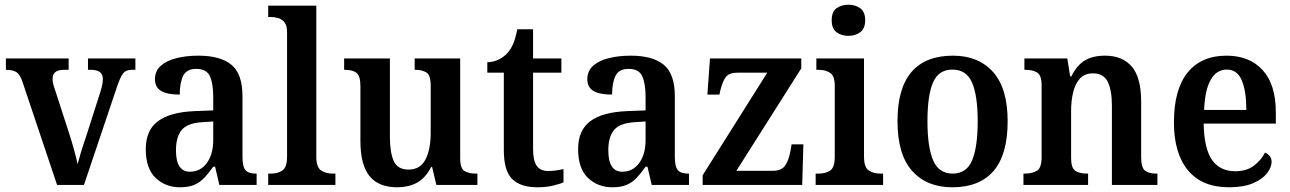

<svg xmlns="http://www.w3.org/2000/svg" viewBox="-20 -784 5471 814"><path d="M75 -438Q65 -468 50 -478Q35 -488 5 -488V-536H271V-488H251Q203 -488 203 -450Q203 -439 205.5 -428.5Q208 -418 212 -407L273 -219Q284 -185 294 -149Q304 -113 309 -88Q314 -108 323.5 -139.5Q333 -171 344 -202L406 -396Q411 -412 413.5 -425Q416 -438 416 -450Q416 -488 365 -488H353V-536H554V-488H538Q514 -488 502 -473Q490 -458 475 -413L336 0H222Z M743 10Q682 10 640 -29.5Q598 -69 598 -152Q598 -232 650 -270.5Q702 -309 807 -313L884 -316V-374Q884 -429 870 -460.5Q856 -492 812 -492Q771 -492 756.5 -462.5Q742 -433 742 -383Q689 -383 663 -398.5Q637 -414 637 -448Q637 -483 661.5 -505Q686 -527 728 -537.5Q770 -548 821 -548Q914 -548 961 -509.5Q1008 -471 1008 -376V-119Q1008 -78 1020.5 -63Q1033 -48 1065 -48H1068V0H910L892 -77H884Q864 -49 845.5 -29.5Q827 -10 803 0Q779 10 743 10ZM785 -56Q830 -56 857 -93Q884 -130 884 -191V-269L837 -266Q774 -262 750 -232.5Q726 -203 726 -147Q726 -56 785 -56Z M1117 0V-48H1128Q1158 -48 1177.5 -61.5Q1197 -75 1197 -120V-648Q1197 -676 1186 -689.5Q1175 -703 1159 -707.5Q1143 -712 1128 -712H1117V-760H1321V-120Q1321 -75 1341 -61.5Q1361 -48 1391 -48H1402V0Z M1664 10Q1585 10 1546.5 -37.5Q1508 -85 1508 -187V-419Q1508 -462 1491.5 -475Q1475 -488 1442 -488H1439V-536H1633V-204Q1633 -137 1649.5 -101Q1666 -65 1712 -65Q1762 -65 1784 -108Q1806 -151 1806 -222V-420Q1806 -466 1787.5 -477Q1769 -488 1741 -488H1738V-536H1931V-113Q1931 -69 1950 -58.5Q1969 -48 1997 -48H2004V0H1830L1812 -76H1808Q1783 -28 1747 -9Q1711 10 1664 10Z M2258 10Q2187 10 2151.5 -25Q2116 -60 2116 -147V-476H2046V-520Q2073 -521 2095 -532Q2117 -543 2131 -559Q2146 -575 2156 -599Q2166 -623 2173 -660H2240V-536H2360V-476H2240V-152Q2240 -103 2255.5 -81Q2271 -59 2304 -59Q2322 -59 2338 -61.5Q2354 -64 2369 -67V-11Q2354 -4 2324.5 3Q2295 10 2258 10Z M2576 10Q2515 10 2473 -29.5Q2431 -69 2431 -152Q2431 -232 2483 -270.5Q2535 -309 2640 -313L2717 -316V-374Q2717 -429 2703 -460.5Q2689 -492 2645 -492Q2604 -492 2589.5 -462.5Q2575 -433 2575 -383Q2522 -383 2496 -398.5Q2470 -414 2470 -448Q2470 -483 2494.5 -505Q2519 -527 2561 -537.5Q2603 -548 2654 -548Q2747 -548 2794 -509.5Q2841 -471 2841 -376V-119Q2841 -78 2853.5 -63Q2866 -48 2898 -48H2901V0H2743L2725 -77H2717Q2697 -49 2678.5 -29.5Q2660 -10 2636 0Q2612 10 2576 10ZM2618 -56Q2663 -56 2690 -93Q2717 -130 2717 -191V-269L2670 -266Q2607 -262 2583 -232.5Q2559 -203 2559 -147Q2559 -56 2618 -56Z M2959 0V-41L3233 -476H3108Q3073 -476 3058.5 -459Q3044 -442 3034 -401L3030 -383H2979L2990 -536H3377V-494L3102 -60H3257Q3292 -60 3307.5 -80.5Q3323 -101 3331 -143L3336 -172H3386L3381 0Z M3577 -632Q3547 -632 3526.5 -647.5Q3506 -663 3506 -698Q3506 -734 3526.5 -749Q3547 -764 3577 -764Q3606 -764 3627 -749Q3648 -734 3648 -698Q3648 -663 3627 -647.5Q3606 -632 3577 -632ZM3438 0V-48H3450Q3480 -48 3499.5 -61Q3519 -74 3519 -118V-420Q3519 -462 3499.5 -475Q3480 -488 3451 -488H3441V-536H3643V-120Q3643 -75 3663 -61.5Q3683 -48 3713 -48H3724V0Z M4017 10Q3909 10 3847 -59.5Q3785 -129 3785 -270Q3785 -410 3844.5 -479Q3904 -548 4020 -548Q4128 -548 4190 -479Q4252 -410 4252 -270Q4252 -129 4192.5 -59.5Q4133 10 4017 10ZM4019 -48Q4078 -48 4101.5 -104.5Q4125 -161 4125 -270Q4125 -379 4101 -434Q4077 -489 4018 -489Q3959 -489 3935.5 -434Q3912 -379 3912 -270Q3912 -161 3936 -104.5Q3960 -48 4019 -48Z M4319 0V-48H4325Q4356 -48 4376 -60Q4396 -72 4396 -118V-422Q4396 -465 4377 -476.5Q4358 -488 4328 -488H4323V-536H4505L4517 -460H4522Q4545 -507 4579 -527.5Q4613 -548 4665 -548Q4739 -548 4778.5 -501.5Q4818 -455 4818 -353V-119Q4818 -73 4834.5 -60.5Q4851 -48 4882 -48H4887V0H4694V-336Q4694 -401 4676.5 -437Q4659 -473 4614 -473Q4578 -473 4558 -450.5Q4538 -428 4529.5 -392Q4521 -356 4521 -314V-114Q4521 -71 4539.5 -59.5Q4558 -48 4588 -48H4593V0Z M5190 10Q5076 10 5016.5 -62Q4957 -134 4957 -265Q4957 -405 5015 -476.5Q5073 -548 5180 -548Q5277 -548 5333 -487Q5389 -426 5389 -307V-260H5083Q5085 -154 5118.5 -106Q5152 -58 5217 -58Q5265 -58 5296 -81.5Q5327 -105 5343 -137Q5354 -133 5362.5 -123Q5371 -113 5371 -98Q5371 -75 5352 -50Q5333 -25 5293 -7.5Q5253 10 5190 10ZM5264 -318Q5264 -396 5245 -442.5Q5226 -489 5181 -489Q5137 -489 5112.5 -445Q5088 -401 5085 -318Z"/></svg>

Font: Noto Serif Sinhala SemiCondensed SemiBold
Style: Regular
Weight: 600
Width: 4
Designer: Jelle Bosma - Monotype Design Team
Foundry: Monotype Imaging Inc.
Version: Version 2.007; ttfautohint (v1.8.4.7-5d5b)